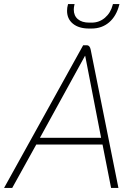

<svg xmlns="http://www.w3.org/2000/svg" viewBox="-30 -922 679 942"><path d="M473 -213H148L30 0H-10L378 -700H395Q411 -700 415 -678L551 0H515ZM166 -246H466L388 -648H387ZM299 -869Q299 -885 303 -898L304 -902H336L335 -898Q332 -886 332 -875Q332 -845 352 -828Q372 -811 408 -811H420Q457 -811 485 -835Q513 -859 523 -898L524 -902H556L555 -898Q541 -843 505.5 -812.5Q470 -782 419 -782H407Q357 -782 328 -805.5Q299 -829 299 -869Z"/></svg>

Font: Bai Jamjuree ExtraLight
Style: Italic
Weight: 275
Italic angle: -10°
Version: Version 1.000; ttfautohint (v1.6)